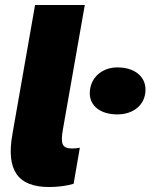

<svg xmlns="http://www.w3.org/2000/svg" viewBox="-20 -740 605 772"><path d="M178 12C213 12 250 7 276 -1L301 -146C291 -144 281 -143 270 -143C229 -143 223 -162 233 -220L321 -720H121L30 -201C4 -56 51 12 178 12ZM452 -280C516 -280 565 -318 565 -380C565 -431 523 -469 452 -469C389 -469 341 -426 341 -365C341 -314 384 -280 452 -280Z"/></svg>

Font: Fixel Display Black
Style: Italic
Weight: 900
Italic angle: -10°
Designer: AlfaBravo + MacPaw
Foundry: Kyrylo Tkachov, Marchela Mozhyna, Serhii Makarenko, Maria Weinstein, Zakhar Kryvoshyya
Version: Version 1.210;Glyphs 3.2 (3217)